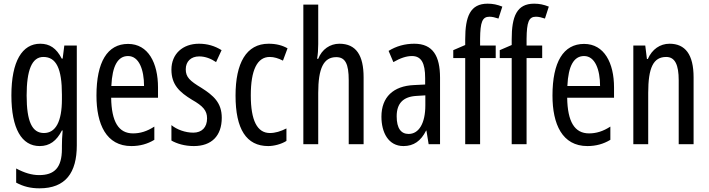

<svg xmlns="http://www.w3.org/2000/svg" viewBox="-20 -785 3858 1045"><path d="M199 -547C101 -547 42 -452 42 -266C42 -85 98 10 196 10C250 10 288 -18 317 -75H321C318 -43 317 -13 317 9V25C317 129 275 168 193 168C153 168 113 156 68 132V209C107 230 146 240 195 240C337 240 398 155 398 6V-537H330L321 -466H316C287 -523 250 -547 199 -547ZM216 -475C286 -475 317 -412 317 -270V-245C317 -123 283 -61 219 -61C155 -61 125 -123 125 -265C125 -402 153 -475 216 -475Z M677 -546C564 -546 505 -447 505 -265C505 -109 558 10 695 10C741 10 782 -1 820 -24V-96C780 -70 743 -59 704 -59C625 -59 587 -123 585 -253H840V-309C840 -442 787 -546 677 -546ZM677 -480C737 -480 764 -405 764 -317H586C591 -428 622 -480 677 -480Z M1187 -144C1187 -226 1142 -265 1076 -307C1013 -345 991 -365 991 -408C991 -450 1019 -478 1064 -478C1097 -478 1128 -466 1156 -447L1186 -512C1149 -535 1109 -547 1063 -547C974 -547 913 -491 913 -406C913 -323 958 -283 1025 -242C1085 -208 1107 -183 1107 -141C1107 -92 1079 -63 1032 -63C988 -63 942 -80 913 -104V-20C943 -3 985 10 1035 10C1131 10 1187 -45 1187 -144Z M1440 10C1470 10 1511 0 1539 -18V-86C1508 -70 1478 -61 1449 -61C1380 -61 1345 -129 1345 -266C1345 -404 1380 -475 1448 -475C1471 -475 1495 -468 1520 -455L1545 -522C1517 -538 1484 -547 1442 -547C1320 -547 1262 -441 1262 -265C1262 -82 1321 10 1440 10Z M1712 -545V-760H1631V0H1712V-279C1712 -413 1741 -474 1810 -474C1859 -474 1878 -438 1878 -348V0H1959V-364C1959 -483 1919 -547 1827 -547C1777 -547 1732 -517 1712 -465H1706C1710 -489 1712 -516 1712 -545Z M2235 -547C2184 -547 2137 -534 2095 -508L2121 -447C2159 -469 2192 -480 2222 -480C2273 -480 2294 -442 2294 -360V-325L2233 -322C2120 -317 2056 -256 2056 -150C2056 -65 2093 10 2176 10C2232 10 2271 -18 2299 -74H2301L2313 0H2375V-362C2375 -480 2336 -547 2235 -547ZM2247 -263 2295 -266V-212C2295 -114 2260 -56 2204 -56C2163 -56 2139 -86 2139 -152C2139 -222 2174 -259 2247 -263Z M2678 -469V-537H2593V-574C2594 -665 2605 -694 2644 -694C2659 -694 2675 -690 2693 -684L2714 -749C2686 -760 2663 -765 2634 -765C2539 -765 2512 -695 2512 -571V-540L2447 -512V-469H2512V0H2593V-469Z M2931 -469V-537H2846V-574C2847 -665 2858 -694 2897 -694C2912 -694 2928 -690 2946 -684L2967 -749C2939 -760 2916 -765 2887 -765C2792 -765 2765 -695 2765 -571V-540L2700 -512V-469H2765V0H2846V-469Z M3159 -546C3046 -546 2987 -447 2987 -265C2987 -109 3040 10 3177 10C3223 10 3264 -1 3302 -24V-96C3262 -70 3225 -59 3186 -59C3107 -59 3069 -123 3067 -253H3322V-309C3322 -442 3269 -546 3159 -546ZM3159 -480C3219 -480 3246 -405 3246 -317H3068C3073 -428 3104 -480 3159 -480Z M3624 -547C3573 -547 3529 -517 3506 -464H3501L3492 -537H3427V0H3508V-279C3508 -417 3536 -475 3606 -475C3654 -475 3674 -432 3674 -348V0H3755V-364C3755 -488 3710 -547 3624 -547Z"/></svg>

Font: Noto Sans Devanagari ExtraCondensed
Style: Regular
Weight: 400
Width: 2
Designer: Jelle Bosma - Monotype Design Team
Foundry: Monotype Imaging Inc.
Version: Version 2.004